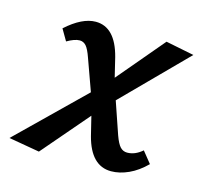

<svg xmlns="http://www.w3.org/2000/svg" viewBox="-92 -504 623 589"><g transform="rotate(15 219.5 -209.5)"><path d="M388 -82 417 -46Q391 -20 362.5 -7Q334 6 307 6Q243 6 220 -82L205 -143L78 5L-20 -12L185 -212L149 -312Q140 -338 131.5 -347.5Q123 -357 111 -357Q95 -357 71 -343L50 -379Q101 -425 144 -425Q206 -425 229 -336L244 -274L369 -422L459 -404L265 -208L300 -106Q309 -81 318 -71.5Q327 -62 340 -62Q365 -62 388 -82Z"/></g></svg>

Font: Ysabeau Infant Semibold
Style: Italic
Weight: 600
Italic angle: -12°
Designer: Christian Thalmann (Catharsis Fonts)
Version: Version 0.003